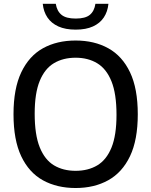

<svg xmlns="http://www.w3.org/2000/svg" viewBox="-20 -958 778 988"><path d="M369 9.5Q273 9.5 201 -30.2Q129 -70 89.2 -154Q49.5 -238 49.5 -370Q49.5 -502 89.5 -586Q129.5 -670 201.2 -709.8Q273 -749.5 369 -749.5Q465.5 -749.5 537.5 -709.5Q609.5 -669.5 649.2 -585.8Q689 -502 689 -370Q689 -238 649 -154.2Q609 -70.5 537 -30.5Q465 9.5 369 9.5ZM369 -79Q433.5 -79 480.8 -107.2Q528 -135.5 553.8 -198.8Q579.5 -262 579.5 -367Q579.5 -475.5 553.5 -539.8Q527.5 -604 480.2 -632.5Q433 -661 369 -661Q305 -661 257.8 -633Q210.5 -605 184.5 -541.8Q158.5 -478.5 158.5 -373Q158.5 -264.5 184.5 -200Q210.5 -135.5 257.8 -107.2Q305 -79 369 -79ZM369.5 -805.5Q316.5 -805.5 280.2 -822Q244 -838.5 224 -868.2Q204 -898 200 -938.5H267Q273 -901 296.5 -881.8Q320 -862.5 369.5 -862.5Q419.5 -862.5 442.5 -881.8Q465.5 -901 471 -938.5H538Q534 -898 514.2 -868.2Q494.5 -838.5 458.5 -822Q422.5 -805.5 369.5 -805.5Z"/></svg>

Font: Encode Sans SC Condensed Thin Medium
Style: Regular
Weight: 500
Version: Version 3.002